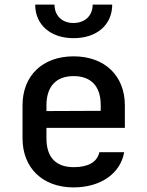

<svg xmlns="http://www.w3.org/2000/svg" viewBox="-20 -805 640 835"><path d="M300 -639C401 -639 468 -697 468 -785H383C383 -737 350 -705 299 -705C250 -705 217 -737 217 -785H133C133 -697 200 -639 300 -639ZM523 -347C523 -476 435 -560 300 -560C165 -560 78 -476 78 -347V-203C78 -75 165 10 300 10C417 10 504 -50 520 -143H412C403 -100 363 -78 301 -78C223 -78 182 -121 182 -203V-249H523ZM182 -347C182 -428 223 -474 300 -474C377 -474 418 -429 418 -348V-323L182 -322Z"/></svg>

Font: Tekne LDO SemiBold
Style: Regular
Weight: 600
Monospace: yes
Designer: Alessio Laiso, Mario Rullo, Paolo Rosset
Foundry: Alessio Laiso
Version: Version 1.000;hotconv 1.0.109;makeotfexe 2.5.65596